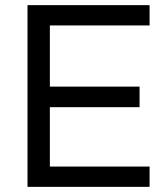

<svg xmlns="http://www.w3.org/2000/svg" viewBox="-20 -727 650 747"><path d="M87 0V-707H562V-628H174V-390H523V-310H174V-79H562V0Z"/></svg>

Font: Onest
Style: Regular
Weight: 400
Designer: Dmitri Voloshin, Andrey Kudryavtsev
Foundry: Dmitri Voloshin, Andrey Kudryavtsev
Version: Version 1.000;gftools[0.9.33]